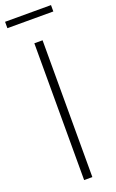

<svg xmlns="http://www.w3.org/2000/svg" viewBox="-194 -935 590 976"><g transform="rotate(-20 101.0 -447.0)"><path d="M79.5 0V-740H124V0ZM-23 -859V-893.5H225.5V-859Z"/></g></svg>

Font: Encode Sans Condensed ExLight
Style: Regular
Weight: 275
Width: 3
Designer: Multiple Designers
Foundry: Impallari Type
Version: Version 2.000